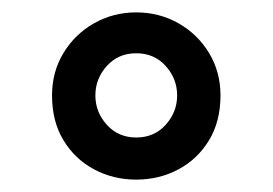

<svg xmlns="http://www.w3.org/2000/svg" viewBox="-20 -798 440 310"><path d="M200 -508Q163 -508 132 -524.5Q101 -541 82.5 -571.5Q64 -602 64 -644Q64 -682 82.5 -712.5Q101 -743 132 -760.5Q163 -778 200 -778Q237 -778 268 -760.5Q299 -743 317.5 -712.5Q336 -682 336 -644Q336 -602 317.5 -571.5Q299 -541 268 -524.5Q237 -508 200 -508ZM200 -576Q229 -576 247.5 -596.5Q266 -617 266 -644Q266 -671 247.5 -691.5Q229 -712 200 -712Q171 -712 152.5 -691.5Q134 -671 134 -644Q134 -617 152.5 -596.5Q171 -576 200 -576Z"/></svg>

Font: Kreadon Light
Style: Bold
Weight: 600
Designer: Reiya WATANABE
Foundry: StudioGnu
Version: Version 1.003; ttfautohint (v1.8.4.7-5d5b);gftools[0.9.32]